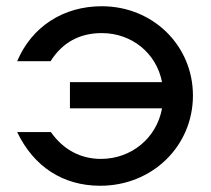

<svg xmlns="http://www.w3.org/2000/svg" viewBox="-20 -582 676 615"><path d="M35 -159C88 -48 182 13 301 13C468 13 598 -114 598 -276C598 -436 470 -562 306 -562C183 -562 82 -497 35 -386H142C180 -446 235 -476 306 -476C402 -476 481 -412 499 -319H204V-235H499C482 -140 401 -73 303 -73C238 -73 182 -103 143 -159Z"/></svg>

Font: Involve Medium
Style: Regular
Weight: 500
Designer: Stefan Peev
Foundry: Context Ltd.
Version: Version 1.001